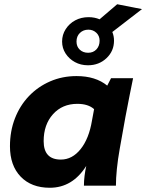

<svg xmlns="http://www.w3.org/2000/svg" viewBox="-20 -876 690 906"><path d="M215 10Q128 10 77.5 -42.5Q27 -95 27 -186Q27 -257 50.5 -317.5Q74 -378 116.5 -422.5Q159 -467 216.5 -492Q274 -517 341 -517Q431 -517 486 -472L504 -507H608Q601 -473 591.5 -425.5Q582 -378 572 -325L545 -174Q536 -124 531.5 -79Q527 -34 527 0H376Q376 -22 379 -46Q382 -70 387 -93Q322 10 215 10ZM267 -123Q321 -123 360.5 -172.5Q400 -222 414 -307L424 -361Q396 -386 345 -386Q274 -386 230 -337Q186 -288 186 -210Q186 -123 267 -123ZM395 -568Q361 -568 333.5 -583Q306 -598 289.5 -623.5Q273 -649 273 -680Q273 -712 290 -738.5Q307 -765 335 -780Q363 -795 398 -795Q426 -795 450 -785L533 -856L650 -833L510 -725Q518 -706 518 -684Q518 -635 482.5 -601.5Q447 -568 395 -568ZM396 -627Q420 -627 435 -643Q450 -659 450 -684Q450 -707 434.5 -721.5Q419 -736 397 -736Q373 -736 357 -720.5Q341 -705 341 -680Q341 -656 356.5 -641.5Q372 -627 396 -627Z"/></svg>

Font: Livvic
Style: Bold Italic
Weight: 700
Italic angle: -10°
Designer: Jacques Le Bailly, Baron von Fonthausen
Version: Version 1.001; ttfautohint (v1.8.2)